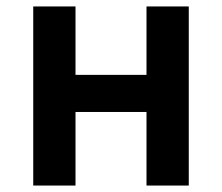

<svg xmlns="http://www.w3.org/2000/svg" viewBox="-20 -575 688 595"><path d="M83 -555H214V-343H434V-555H565V0H434V-228H214V0H83Z"/></svg>

Font: Merged Yaku Han JP SemiBold
Style: Regular
Weight: 600
Designer: Ryoko NISHIZUKA 西塚涼子 (kana, bopomofo & ideographs); Paul D. Hunt (Latin, Greek & Cyrillic); Sandoll Communications 산돌커뮤니
Foundry: Adobe
Version: Version 2.004